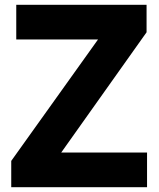

<svg xmlns="http://www.w3.org/2000/svg" viewBox="-20 -783 666 803"><path d="M595 0H27V-110L390 -618H48V-763H593V-648L236 -145H595Z"/></svg>

Font: Open Sauce One ExtraBold
Style: Regular
Weight: 800
Designer: Alfredo Marco Pradil
Foundry: Creative Sauce Fz LLC
Version: Version 1.477